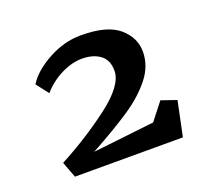

<svg xmlns="http://www.w3.org/2000/svg" viewBox="-91 -959 793 722"><g transform="rotate(-20 305.0 -598.0)"><path d="M370 -676Q370 -719 342 -739.5Q314 -760 270 -760Q229 -760 185.5 -738Q142 -716 111 -680L73 -729Q101 -774 165 -809Q229 -844 296 -844Q401 -844 448 -803.5Q495 -763 495 -707Q495 -650 456.5 -601.5Q418 -553 357 -512Q296 -471 194 -415L440 -443L494 -512L555 -491L526 -352H94L70 -416Q180 -474 275 -546Q370 -618 370 -676Z"/></g></svg>

Font: Martel
Style: Bold
Weight: 700
Designer: Dan Reynolds
Foundry: Dan Reynolds
Version: Version 1.001; ttfautohint (v1.1) -l 5 -r 5 -G 72 -x 0 -D la